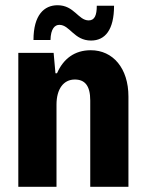

<svg xmlns="http://www.w3.org/2000/svg" viewBox="-20 -714 557 734"><path d="M328 -559C382 -559 416 -600 416 -692H350C350 -656 342 -636 319 -636C279 -636 264 -694 200 -694C149 -694 108 -657 108 -561H173C174 -605 190 -619 207 -619C247 -619 263 -559 328 -559ZM50 0H196V-314C196 -374 223 -410 266 -410C304 -410 325 -387 325 -330V0H471V-345C471 -453 412 -522 327 -522C265 -522 222 -489 198 -434H192L185 -512H50Z"/></svg>

Font: Decalotype
Style: Bold
Weight: 700
Designer: Alfredo Marco Pradil
Foundry: Alfredo Marco Pradil
Version: Version 1.0